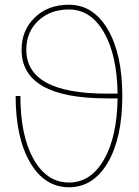

<svg xmlns="http://www.w3.org/2000/svg" viewBox="-20 -770 587 810"><path d="M431 -355Q71 -355 71 -560Q71 -642 126.5 -696Q182 -750 271 -750Q374 -750 435 -645.5Q496 -541 496 -365Q496 -189 435 -84.5Q374 20 271 20Q168 20 107 -84.5Q46 -189 46 -365H66Q66 -198 121.5 -99Q177 0 271 0Q363 0 418.5 -96.5Q474 -193 476 -355ZM476 -375Q474 -537 418.5 -633.5Q363 -730 271 -730Q192 -730 141.5 -682.5Q91 -635 91 -560Q91 -375 431 -375Z"/></svg>

Font: Mplus 1p Thin
Style: Regular
Weight: 250
Version: Version 1.061